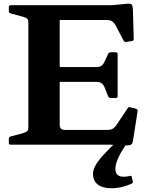

<svg xmlns="http://www.w3.org/2000/svg" viewBox="-20 -777 814 1031"><path d="M132.2 0V-749H300.6V-110.2Q300.6 -92.4 307.8 -85.9Q315.1 -79.4 329.9 -79.4H556Q573.9 -79.4 584.6 -85.3Q595.3 -91.2 603.7 -103.4L665.6 -195.8Q670.1 -204.4 680.7 -200.8L710.6 -192.9Q720 -189.9 718.8 -179.9L695.1 -27.1Q693.1 -12.9 688.7 -5.5Q684.2 1.8 672.6 3.1Q661 4.4 634.6 3.4L574.3 0ZM574.2 -250.9Q564.7 -250.9 560.5 -260.3L540.7 -309.9Q533.6 -325.6 523.4 -331.5Q513.2 -337.3 498.4 -337.3H300.6V-416.8H496.5Q514.3 -416.8 524.1 -423.5Q533.8 -430.1 540.1 -442.7L560.5 -487.3Q564.7 -496.3 574.7 -496.3H602Q611.6 -496.3 611.6 -486.3V-260.5Q611.6 -250.9 601.6 -250.9ZM658.7 -551.8Q649.6 -549.8 644 -558.2L599.4 -643.1Q590.2 -658.2 579.7 -663.9Q569.3 -669.6 554.6 -669.6H300.6V-749H577.9L660.3 -756.6Q675.6 -758.2 682.5 -755.8Q689.3 -753.4 691.6 -742.1Q693.9 -730.8 694.3 -704.4L698.2 -568Q698.2 -558 688.2 -556.4ZM37 0Q27.4 0 27.4 -10V-31.8Q27.4 -41.2 36.8 -44L107 -63.1Q123.7 -68.6 127.9 -75Q132.2 -81.3 132.2 -95.7V-206.8H300.6V0ZM27.4 -739Q27.4 -749 37 -749H300.6V-542.2H132.2V-653.3Q132.2 -667.7 127.9 -674.4Q123.7 -681 107 -686L36.8 -705.1Q27.4 -707.8 27.4 -717.2ZM577 233.8Q530.5 233.8 504.9 213.5Q479.4 193.3 479.4 156.8Q479.4 134.6 493.3 110.3Q507.1 86 537.9 52.2Q568.8 18.5 619.4 -29.2L656.3 0Q626.7 43.5 613.2 74.7Q599.6 106 599.6 130.2Q599.6 172 643.9 172Q652.7 172 661.3 170.8Q669.8 169.6 680 167.3Q686.4 165.7 687.6 172.9L693.2 197.9Q694.2 204.1 688.6 208.3Q664.3 220 635.7 226.9Q607 233.8 577 233.8Z"/></svg>

Font: Hahmlet
Style: Regular
Weight: 400
Designer: Minjoo Ham & Mark Frömberg
Foundry: hypertype
Version: Version 1.002